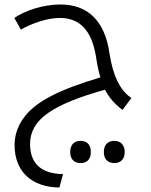

<svg xmlns="http://www.w3.org/2000/svg" viewBox="-20 -512 671 856"><path d="M526 -22 566 -75C514 -109 483 -177 468 -275C447 -420 371 -492 249 -492C174 -492 91 -465 44 -432L73 -380C124 -409 192 -432 247 -432C339 -432 390 -372 408 -259C415 -211 423 -181 428 -167C246 -113 134 -59 81 20C58 54 45 92 45 135C45 253 122 323 245 324L261 264C164 263 114 217 114 130C114 75 140 30 194 -8C249 -47 337 -81 448 -112C465 -79 490 -49 526 -22ZM339 215C368 215 385 198 385 166C385 133 368 116 339 116C315 116 293 129 293 166C293 202 315 215 339 215ZM490 215C520 215 536 195 536 166C536 136 519 116 490 116C461 116 443 133 443 166C443 198 461 215 490 215Z"/></svg>

Font: Noto Kufi Arabic Light
Style: Regular
Weight: 300
Designer: Monotype Design Team, David Williams, Khaled Hosny
Foundry: Google LLC
Version: Version 2.109